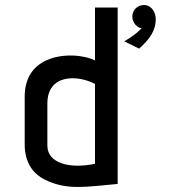

<svg xmlns="http://www.w3.org/2000/svg" viewBox="-20 -730 676 762"><path d="M78 -157C78 -85 111 -41 156 -18C245 27 322 11 447 0V-700H357V-490C317 -511 229 -521 163 -490C113 -467 78 -422 78 -346ZM357 -80C259 -59 168 -81 168 -152V-319C168 -436 286 -434 357 -397ZM532 -537C575 -575 599 -610 598 -656C598 -676 585 -708 554 -710C526 -711 506 -691 505 -665C505 -657 508 -634 531 -621L542 -618C542 -618 521 -593 473 -566Z"/></svg>

Font: Advent Pro
Style: SemiBold
Weight: 600
Designer: Andreas Kalpakidis
Foundry: Andreas Kalpakidis
Version: Version 2.002 2008